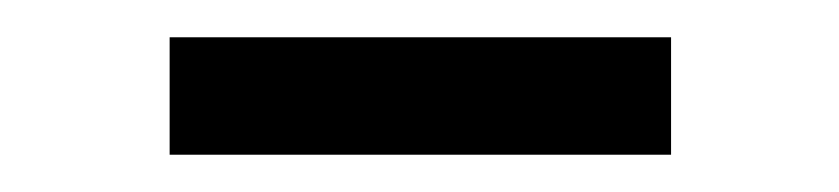

<svg xmlns="http://www.w3.org/2000/svg" viewBox="-20 -742 450 103"><path d="M71 -659V-722H340V-659Z"/></svg>

Font: Georama ExtraCondensed Thin
Style: Regular
Weight: 400
Version: Version 1.001